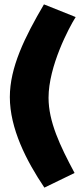

<svg xmlns="http://www.w3.org/2000/svg" viewBox="-20 -792 382 878"><path d="M25 -348C25 -205 100 -57 183 66L321 -1C254 -126 202 -236 202 -345C202 -489 295 -665 326 -714L181 -772C93 -622 25 -484 25 -348Z"/></svg>

Font: Raleway Black
Style: Regular
Weight: 900
Designer: Matt McInerney, Pablo Impallari, Rodrigo Fuenzalida
Foundry: Matt McInerney, Pablo Impallari, Rodrigo Fuenzalida
Version: Version 3.000g; ttfautohint (v1.5) -l 8 -r 28 -G 28 -x 14 -D